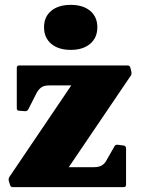

<svg xmlns="http://www.w3.org/2000/svg" viewBox="-20 -769 581 789"><path d="M450 -167Q454 -176 465 -174L488 -171Q498 -169 498 -159V-10Q498 0 488 0H33Q23 0 21 -10L16 -26Q14 -37 20 -44L306 -467L337 -418H183Q161 -418 150 -410Q139 -402 131 -388L97 -321Q93 -312 83 -312L59 -314Q49 -314 49 -324V-490Q49 -500 59 -500H504Q514 -500 516 -490L520 -474Q522 -463 516 -456L243 -53L206 -82H365Q387 -82 399 -89.5Q411 -97 418 -111ZM271 -564Q220 -564 190.5 -589Q161 -614 161 -657Q161 -700 190.5 -724.5Q220 -749 271 -749Q321 -749 350.5 -724.5Q380 -700 380 -657Q380 -614 350.5 -589Q321 -564 271 -564Z"/></svg>

Font: Hahmlet Black
Style: Regular
Weight: 900
Version: Version 1.002